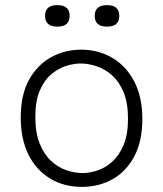

<svg xmlns="http://www.w3.org/2000/svg" viewBox="-20 -718 637 750"><path d="M300 12Q229 12 175 -21Q121 -54 91 -114.5Q61 -175 61 -259Q61 -348 93.5 -406.5Q126 -465 179.5 -494.5Q233 -524 297 -524Q364 -524 418 -492.5Q472 -461 504 -400.5Q536 -340 536 -253Q536 -167 505 -108Q474 -49 420.5 -18.5Q367 12 300 12ZM303 -42Q330 -42 360.5 -52Q391 -62 418 -86Q445 -110 462.5 -151Q480 -192 480 -254Q480 -317 462.5 -358.5Q445 -400 417 -424.5Q389 -449 356.5 -459.5Q324 -470 295 -470Q269 -470 238.5 -460.5Q208 -451 180.5 -428Q153 -405 135.5 -364.5Q118 -324 118 -261Q118 -199 135 -157Q152 -115 179.5 -89.5Q207 -64 239.5 -53Q272 -42 303 -42ZM398 -614Q350 -614 350 -656Q350 -698 398 -698Q446 -698 446 -656Q446 -614 398 -614ZM204 -614Q156 -614 156 -656Q156 -698 204 -698Q252 -698 252 -656Q252 -614 204 -614Z"/></svg>

Font: Bricolage Grotesque 10pt ExtraLight
Style: Regular
Weight: 200
Designer: Mathieu Triay
Foundry: Atelier Triay
Version: Version 1.000; ttfautohint (v1.8.4.7-5d5b);gftools[0.9.32]